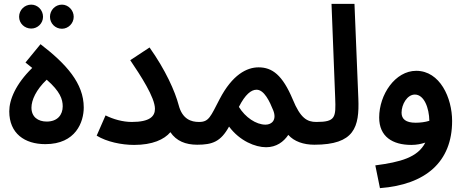

<svg xmlns="http://www.w3.org/2000/svg" viewBox="-20 -745 2411 995"><path d="M142 -597C175 -597 203 -624 203 -658C203 -693 175 -721 142 -721C107 -721 79 -693 79 -658C79 -624 107 -597 142 -597ZM301 -596C334 -596 362 -624 362 -658C362 -692 334 -721 301 -721C266 -721 239 -692 239 -658C239 -624 266 -596 301 -596Z M215 2C373 2 414 -113 414 -188C414 -313 324 -413 190 -516L112 -421L147 -393C61 -309 28 -228 28 -168C28 -53 108 2 215 2ZM222 -115C177 -115 143 -139 143 -187C143 -226 167 -280 222 -332C292 -271 305 -230 305 -194C305 -150 278 -115 222 -115Z M663 -113C616 -113 567 -127 527 -147L481 -42C533 -10 610 6 675 6C770 6 831 -22 863 -60C894 -14 942 5 1002 5C1046 5 1071 -22 1071 -56C1071 -88 1053 -113 1011 -113C971 -113 925 -127 906 -200C887 -272 838 -382 755 -499L655 -433C709 -353 783 -240 783 -181C783 -142 756 -113 663 -113Z M1002 5C1081 5 1124 -11 1167 -89C1223 -14 1303 18 1359 18C1412 18 1450 -10 1474 -46C1504 -12 1553 5 1609 5C1651 5 1677 -22 1677 -56C1677 -88 1660 -113 1619 -113C1572 -113 1537 -132 1497 -230C1444 -356 1391 -396 1320 -396C1259 -396 1184 -358 1118 -231C1071 -141 1063 -113 1012 -113ZM1218 -191C1251 -256 1282 -280 1309 -280C1349 -281 1378 -218 1396 -173C1415 -125 1390 -99 1356 -99C1307 -99 1251 -137 1218 -191Z M1609 5C1817 5 1843 -86 1837 -235L1817 -725H1698L1717 -238C1721 -136 1719 -113 1619 -113Z M1949 230C2186 212 2323 94 2323 -118C2323 -238 2260 -378 2137 -378C2028 -378 1945 -255 1945 -136C1945 -37 2014 6 2112 6C2139 6 2163 1 2184 -6C2145 71 2055 95 1925 112ZM2061 -161C2061 -204 2090 -255 2130 -255C2178 -255 2204 -185 2205 -119C2183 -112 2157 -109 2134 -109C2083 -109 2061 -128 2061 -161Z"/></svg>

Font: Noto Sans Arabic SemBd
Style: Regular
Weight: 600
Designer: Monotype Design Team, Nadine Chahine, Nizar Qandah and Khaled Hosny
Foundry: Monotype Imaging Inc.
Version: Version 2.012